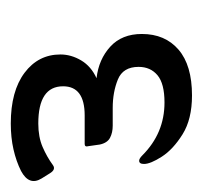

<svg xmlns="http://www.w3.org/2000/svg" viewBox="-37 -573 376 356"><g transform="rotate(-90 151.0 -395.0)"><path d="M58 -419Q56 -426 62 -426H115Q169 -426 169 -466Q169 -512 100 -512Q75 -512 56.5 -504Q38 -496 23 -485Q15 -479 8 -490L-2 -506Q-16 -529 12 -544Q30 -553 52 -558Q74 -563 100 -563Q160 -563 194 -537.5Q228 -512 228 -471Q228 -451 217 -432.5Q206 -414 184 -404Q219 -400 242.5 -378.5Q266 -357 266 -320Q266 -277 237 -252Q208 -227 152 -227Q108 -227 80 -244.5Q52 -262 38.5 -283Q25 -304 25 -316Q25 -325 31 -325Q35 -325 41 -319Q82 -278 139 -278Q174 -278 189.5 -291Q205 -304 205 -326Q205 -355 181.5 -364.5Q158 -374 129 -374H96Q83 -374 73.5 -379Q64 -384 61 -398Z"/></g></svg>

Font: Zain
Style: Italic
Weight: 400
Italic angle: -10°
Designer: Zain,Boutros
Foundry: Mobile Telecommunications Company (Zain), 2024
Version: Version 1.51; ttfautohint (v1.8.4)